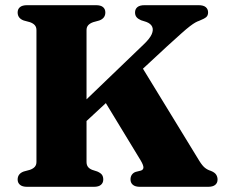

<svg xmlns="http://www.w3.org/2000/svg" viewBox="-20 -720 868 740"><path d="M254 -280 534.5 -549.5Q557.5 -571.5 564.8 -588.2Q572 -605 566.5 -617Q561 -629 544 -635.5L523.5 -642Q512 -647 506.2 -654Q500.5 -661 500.5 -672Q500.5 -685 509.5 -692.5Q518.5 -700 537 -700H745.5Q764 -700 773 -692.5Q782 -685 782 -672Q782 -660.5 775 -654.2Q768 -648 748 -640Q740.5 -637.5 732.5 -633Q724.5 -628.5 712 -619Q699.5 -609.5 678.8 -591Q658 -572.5 624.5 -542L280.5 -223ZM365.5 -359.5 514 -483 748.5 -99.5Q760 -81 770.2 -73Q780.5 -65 792.5 -61.5Q807.5 -55.5 813 -47Q818.5 -38.5 818.5 -28Q818.5 -15 809.5 -7.5Q800.5 0 782 0H519.5Q501 0 492 -7.8Q483 -15.5 483 -28.5Q483 -39.5 488.5 -47Q494 -54.5 503 -57.5L523 -62.5Q532.5 -65.5 532.8 -74.5Q533 -83.5 522 -102ZM313.5 -96Q313.5 -84.5 318.8 -77.2Q324 -70 335 -65.5L355 -59Q368.5 -53 373.2 -46Q378 -39 378 -28Q378 -15.5 369.2 -7.8Q360.5 0 342 0H84.5Q66 0 57 -7.8Q48 -15.5 48 -28Q48 -50.5 71.5 -59L95.5 -65.5Q108 -70 114.2 -77.2Q120.5 -84.5 120.5 -96V-604Q120.5 -615.5 114.2 -622.8Q108 -630 95.5 -634.5L71.5 -641Q48 -649.5 48 -672Q48 -685 57 -692.5Q66 -700 84.5 -700H350Q368.5 -700 377.2 -692.5Q386 -685 386 -672Q386 -649.5 362.5 -641L339 -634.5Q326.5 -630 320 -622.8Q313.5 -615.5 313.5 -604Z"/></svg>

Font: Fraunces
Style: Bold
Weight: 700
Version: Version 1.000;[b76b70a41]